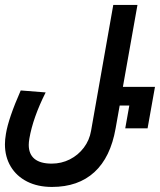

<svg xmlns="http://www.w3.org/2000/svg" viewBox="-20 -745 648 778"><path d="M0 -160.5Q0 -179.5 4 -202.5Q14 -265 64 -378.5L165 -370.5Q113.5 -268 99 -183.5Q96.5 -168.5 96.5 -158Q96.5 -120.5 120 -101.2Q143.5 -82 189.5 -82Q229 -82 263 -99.2Q297 -116.5 319.8 -146.8Q342.5 -177 349 -215L439 -725H537L478 -393H608L578 -225H487.5L504 -317.5H465L448.5 -225Q428 -107.5 362.5 -47.5Q297 12.5 190.5 12.5Q133 12.5 90 -9.2Q47 -31 23.5 -70.2Q0 -109.5 0 -160.5Z"/></svg>

Font: JuliaMono BoldItalic
Style: Regular
Weight: 700
Italic angle: -9°
Monospace: yes
Designer: cormullion
Foundry: corm
Version: Version 0.049; ttfautohint (v1.8.4)